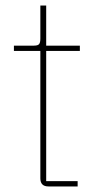

<svg xmlns="http://www.w3.org/2000/svg" viewBox="-20 -670 350 690"><path d="M154 0Q125 0 125 -29V-487H30V-506H102Q116 -506 120.5 -511.5Q125 -517 125 -531V-650H146V-506H267V-487H146V-19H259V0Z"/></svg>

Font: IBM Plex Sans Thai Thin
Style: Regular
Weight: 100
Designer: Mike Abbink, Paul van der Laan, Pieter van Rosmalen, Ben Mitchell, Mark Frömberg
Foundry: Bold Monday
Version: Version 1.1